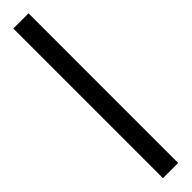

<svg xmlns="http://www.w3.org/2000/svg" viewBox="17 -983 402 402"><g transform="rotate(45 217.5 -782.5)"><path d="M-4 -760V-805H439V-760Z"/></g></svg>

Font: Noto Sans Display Light Narrow
Style: Regular
Weight: 300
Width: 4
Designer: Monotype Design team
Foundry: Monotype Imaging Inc.
Version: Version 1.000